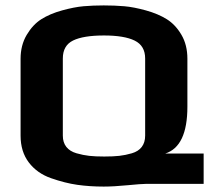

<svg xmlns="http://www.w3.org/2000/svg" viewBox="-20 -679 780 709"><path d="M672 -462C672 -496 664.7 -525.5 650 -550.5C635.3 -575.5 617.3 -594.7 596 -608C574.7 -621.3 549 -632.2 519 -640.5C489 -648.8 462.2 -654 438.5 -656C414.8 -658 389.7 -659 363 -659C337 -659 312.3 -658 289 -656C265.7 -654 239 -648.8 209 -640.5C179 -632.2 153.5 -621.3 132.5 -608C111.5 -594.7 93.5 -575.3 78.5 -550C63.5 -524.7 56 -495.3 56 -462V-178C56 -138.7 66.2 -105.7 86.5 -79C106.8 -52.3 134.2 -33 168.5 -21C202.8 -9 235.2 -0.8 265.5 3.5C295.8 7.8 328.3 10 363 10C387.7 10 417 8.3 451 5C485 1.7 507.7 0 519 0H732V-112H590C644.7 -129.3 672 -187 672 -285ZM516 -178C516 -161.3 511.8 -147.5 503.5 -136.5C495.2 -125.5 483 -117.7 467 -113C451 -108.3 435.5 -105.2 420.5 -103.5C405.5 -101.8 387 -101 365 -101C343 -101 324.5 -101.8 309.5 -103.5C294.5 -105.2 278.8 -108.3 262.5 -113C246.2 -117.7 233.7 -125.5 225 -136.5C216.3 -147.5 212 -161.3 212 -178V-463C212 -495 224.7 -517.2 250 -529.5C275.3 -541.8 313.3 -548 364 -548C414 -548 451.8 -541.7 477.5 -529C503.2 -516.3 516 -494.3 516 -463Z"/></svg>

Font: Play
Style: Bold
Weight: 700
Designer: Jonas Hecksher
Foundry: Jonas Hecksher, Playtypeª, e-types AS
Version: Version 1.002